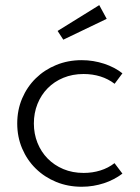

<svg xmlns="http://www.w3.org/2000/svg" viewBox="-20 -715 548 750"><path d="M299.1 14.5Q322.3 14.5 344.1 10.9Q365.9 7.3 386.1 0.7Q406.4 -5.9 424.5 -15.5Q442.7 -25 458.2 -36.8L427.3 -77.7Q402.7 -58.6 372 -49.1Q341.4 -39.5 306.8 -39.5Q263.2 -39.5 227.5 -54.5Q191.8 -69.5 166.1 -95.7Q140.5 -121.8 126.4 -157Q112.3 -192.3 112.3 -232.7Q112.3 -273.6 126.4 -308.9Q140.5 -344.1 166.1 -370.2Q191.8 -396.4 227.5 -411.1Q263.2 -425.9 306.4 -425.9Q341.4 -425.9 372 -416.4Q402.7 -406.8 427.7 -387.7L458.2 -428.6Q443.2 -440.5 425 -450Q406.8 -459.5 386.6 -466.1Q366.4 -472.7 344.3 -476.4Q322.3 -480 299.1 -480Q245.5 -480 199.5 -461.1Q153.6 -442.3 119.8 -409.1Q85.9 -375.9 66.6 -330.7Q47.3 -285.5 47.3 -232.7Q47.3 -180 66.6 -134.8Q85.9 -89.5 119.8 -56.4Q153.6 -23.2 199.5 -4.3Q245.5 14.5 299.1 14.5ZM205 -594.1 227.3 -560 396.8 -641.4 367.7 -695Z"/></svg>

Font: Spartan MB
Style: Regular
Weight: 212
Designer: Matt Bailey, Mirko Velimirovic
Foundry: Matt Bailey
Version: Version 1.005